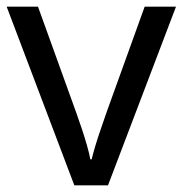

<svg xmlns="http://www.w3.org/2000/svg" viewBox="-20 -556 548 576"><path d="M203 0 0 -536H94L208 -220Q216 -198 225 -171Q234 -144 241 -119.5Q248 -95 251 -78H255Q259 -95 266.5 -120Q274 -145 283.5 -172Q293 -199 300 -220L414 -536H508L304 0Z"/></svg>

Font: Noto Sans Elymaic
Style: Regular
Weight: 400
Designer: Morgane Pierson
Foundry: Google LLC
Version: Version 1.002; ttfautohint (v1.8.4.7-5d5b)